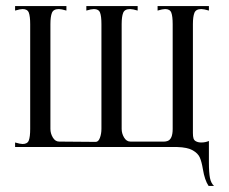

<svg xmlns="http://www.w3.org/2000/svg" viewBox="-20 -487 759 636"><path d="M652 73Q648 49 642 35Q636 21 618.5 11Q601 1 567 0H30V-15Q47 -10 55 -10Q71 -10 75.5 -22Q80 -34 80 -60V-407Q80 -433 75.5 -445Q71 -457 55 -457Q47 -457 30 -452V-467H200V-452Q183 -457 175 -457Q157 -457 152 -444.5Q147 -432 147 -407V-60Q147 -45 155 -31.5Q163 -18 176 -18L297 -17Q306 -17 311 -30.5Q316 -44 316 -60V-407Q316 -433 311.5 -445Q307 -457 291 -457Q283 -457 266 -452V-467H436V-452Q419 -457 411 -457Q393 -457 388 -444.5Q383 -432 383 -407V-60Q383 -45 391 -31.5Q399 -18 412 -18H524Q529 -18 535 -20Q552 -26 552 -60V-407Q552 -433 547.5 -445Q543 -457 527 -457Q519 -457 502 -452V-467H672V-452Q655 -457 647 -457Q629 -457 624 -444.5Q619 -432 619 -407V-60Q619 -57 619 -46Q619 -35 621 -28.5Q623 -22 629 -19Q636 -15 647 -15Q660 -15 672 -20V51Q672 85 675.5 102.5Q679 120 689 129H671Q658 110 652 73Z"/></svg>

Font: Viaoda Libre
Style: Regular
Weight: 400
Designer: Gydient
Version: Version 2.000